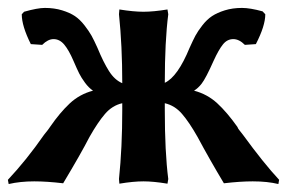

<svg xmlns="http://www.w3.org/2000/svg" viewBox="-22 -460 736 487"><path d="M396 -198.2V-181.2Q396 -74.2 404.8 -5.9L402.8 5.9Q367.2 0 341.8 0Q316.4 0 280.8 5.9L279.8 -5.9Q288.1 -85.4 288.1 -181.2V-198.2Q262.7 -192.4 244.4 -171.1Q226.1 -149.9 205.1 -112.8Q183.6 -70.8 138.2 4.9Q96.7 0 64.9 0Q29.3 0 0 6.8L-2 -3.9Q44.9 -53.7 89.8 -118.2L99.1 -129.9Q99.6 -130.9 102.1 -134Q104.5 -137.2 105 -138.2Q129.9 -174.3 155 -197.8Q180.2 -221.2 213.9 -230Q203.1 -237.3 193.6 -250.2Q184.1 -263.2 179 -273.4Q173.8 -283.7 164.1 -306.2Q152.8 -332.5 141.1 -346.7Q129.4 -360.8 113.8 -360.8Q99.6 -360.8 85 -346.2L56.2 -348.1Q33.2 -394 33.2 -423.8L39.1 -430.2Q73.2 -439.9 91.8 -439.9Q115.7 -439.9 135.5 -433.8Q155.3 -427.7 168 -419.2Q180.7 -410.6 192.1 -396Q203.6 -381.3 210.2 -369.4Q216.8 -357.4 225.1 -338.9Q240.2 -302.2 254.4 -279.8Q268.6 -257.3 288.1 -249Q288.1 -344.2 279.8 -423.8L280.8 -436Q316.9 -430.2 341.8 -430.2Q367.2 -430.2 402.8 -436L404.8 -423.8Q396 -355.5 396 -250Q428.7 -265.1 459 -338.9Q467.3 -357.4 473.6 -369.4Q480 -381.3 491.5 -396Q502.9 -410.6 515.9 -419.2Q528.8 -427.7 548.3 -433.8Q567.9 -439.9 591.8 -439.9Q612.3 -439.9 644 -431.2L650.9 -423.8Q650.9 -394.5 627 -348.1L599.1 -346.2Q584.5 -360.8 569.8 -360.8Q554.2 -360.8 543.5 -347.4Q532.7 -334 520 -306.2Q500 -261.2 489.3 -247.6Q481 -236.8 470.2 -230Q503.9 -221.2 529.1 -198Q554.2 -174.8 580.1 -138.2Q582 -133.3 585 -129.9L594.2 -118.2Q646.5 -46.4 686 -3.9L684.1 6.8Q656.2 0 619.1 0Q587.4 0 545.9 4.9Q509.3 -56.2 479 -112.8Q458 -149.9 439.7 -171.1Q421.4 -192.4 396 -198.2Z"/></svg>

Font: Linear Smooth
Style: Bold
Weight: 700
Designer: Philipp H. Poll, Flanker
Foundry: Philipp H. Poll, reworked by Flanker
Version: Version 1.061 | FøM Fix